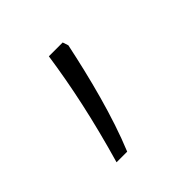

<svg xmlns="http://www.w3.org/2000/svg" viewBox="-83 -185 383 383"><g transform="rotate(-45 108.5 6.5)"><path d="M44 129H74C103 59 125 -28 141 -104L137 -116H98C87 -41 71 35 44 129Z"/></g></svg>

Font: Noto Sans Gurmukhi UI ExtraCondensed ExtraLight
Style: Regular
Weight: 200
Width: 2
Designer: Jelle Bosma - Monotype Design Team
Foundry: Monotype Imaging Inc.
Version: Version 2.004